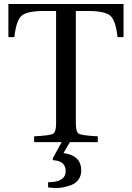

<svg xmlns="http://www.w3.org/2000/svg" viewBox="-20 -712 661 962"><path d="M22 -526V-692H599V-526H569Q560 -609 533 -633Q506 -657 419 -657H360V-93Q360 -51 375 -42Q390 -33 470 -29V0H330L298 55Q387 67 387 142Q387 169 373 188Q359 207 337 215Q315 223 297.5 226.5Q280 230 265 230Q242 230 221 227V201Q309 201 309 145Q309 94 247 91L243 84L289 0H151V-29Q231 -33 246 -42Q261 -51 261 -93V-657H202Q115 -657 88 -633Q61 -609 52 -526Z"/></svg>

Font: Heuristica
Style: Regular
Weight: 400
Version: Version 1.0.1 ; ttfautohint (v1.4.1)